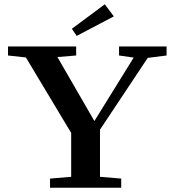

<svg xmlns="http://www.w3.org/2000/svg" viewBox="-20 -881 830 901"><path d="M339.8 -712.4 317.4 -746.1 471.7 -860.8 514.2 -804.2ZM214.8 0V-43L314 -51.3V-257.3L101.6 -611.3L17.6 -620.6V-663.1H337.4V-620.6L249.5 -613.3L422.9 -313L607.4 -610.8L538.6 -620.6V-663.1H761.7V-620.6L673.3 -609.4L449.2 -272.5V-51.3L548.8 -43V0Z"/></svg>

Font: Elstob 6pt SemiBold
Style: Regular
Weight: 600
Designer: Peter S. Baker
Version: Version 1.015